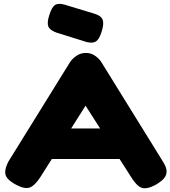

<svg xmlns="http://www.w3.org/2000/svg" viewBox="-20 -972 898 1012"><path d="M839 -120Q857 -92 858 -70.5Q859 -49 844 -31.5Q829 -14 797 4Q752 27 726 17.5Q700 8 671 -39L431 -415L193 -39Q164 6 137.5 16Q111 26 67 3Q35 -14 20.5 -30.5Q6 -47 7.5 -68.5Q9 -90 24 -120L347 -641Q358 -660 381 -676.5Q404 -693 432 -693Q453 -693 469 -685Q485 -677 497.5 -665Q510 -653 517 -640ZM223 -134 301 -295H562L640 -134ZM438 -750 278 -800Q242 -813 234.5 -833Q227 -853 240 -893Q253 -935 270.5 -946Q288 -957 322 -947L477 -900Q513 -889 521 -868.5Q529 -848 516 -806Q503 -765 486.5 -754Q470 -743 438 -750Z"/></svg>

Font: Fredoka SemiExpanded
Style: Bold
Weight: 700
Width: 6
Designer: Ben Nathan
Foundry: Milena B. Brandão, Ben Nathan
Version: Version 2.001